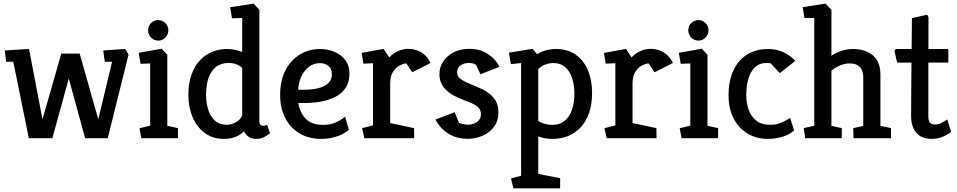

<svg xmlns="http://www.w3.org/2000/svg" viewBox="-20 -752 5209 1045"><path d="M136.8 0 52.3 -416H13.4L6 -477.1L138 -485.8L211.2 -102.4L313.5 -460.2H413.7L514.9 -102.7L590.1 -416H550.3L541.9 -477.1L661.4 -485.8L679.6 -454.5L566.5 0H443.3L354.3 -324.9L265.2 0Z M749.4 0 739.4 -54 797.3 -68V-406.6L744.9 -404.7L734.8 -464.6L860 -486.8L890.7 -453.6V-67.4L948.5 -54.5V0ZM841.5 -531Q817.9 -531 802 -547.9Q786.1 -564.7 786.1 -586.9Q786.1 -610 802 -626.3Q817.9 -642.7 841.5 -642.7Q864.1 -642.7 880.2 -626.3Q896.3 -610 896.3 -586.9Q896.3 -564.7 880.2 -547.9Q864.1 -531 841.5 -531Z M1199 4Q1138.3 4 1094.9 -27.8Q1051.4 -59.7 1028.3 -113.9Q1005.2 -168.1 1005.2 -234.5Q1005.2 -298.1 1022.2 -345.5Q1039.1 -392.9 1068.3 -423.7Q1097.4 -454.6 1135.6 -470Q1173.8 -485.3 1215.3 -485.3Q1241.1 -485.3 1261.5 -480.6Q1281.8 -475.9 1298.2 -469V-654.2L1242.5 -652.3L1232.9 -712.7L1360.4 -732.2L1391.6 -698.6V-92.6Q1391.6 -80.6 1397.1 -73.9Q1402.7 -67.3 1412.5 -67.3Q1419.1 -67.3 1425.4 -69.5Q1431.6 -71.8 1434 -72.8L1449.2 -26.5Q1440.3 -18.1 1420 -7Q1399.6 4 1376 4Q1348.3 4 1332.2 -8Q1316 -20 1307.9 -37.5Q1288 -16.5 1260 -6.3Q1232.1 4 1199 4ZM1214 -72.9Q1238.8 -72.9 1263.4 -86.4Q1288 -100 1298.2 -122.9V-382.3Q1285.4 -395.5 1265.4 -402.5Q1245.3 -409.4 1223.5 -409.4Q1185.2 -409.4 1158 -389.5Q1130.7 -369.6 1116.1 -331Q1101.6 -292.4 1101.6 -235.9Q1101.6 -191.2 1113.5 -154.3Q1125.5 -117.3 1150.2 -95.1Q1175 -72.9 1214 -72.9Z M1727 4Q1662.3 4 1612.2 -24.9Q1562.1 -53.8 1533.4 -107.8Q1504.7 -161.8 1504.7 -235.7Q1504.7 -314.6 1534.2 -370.4Q1563.6 -426.1 1613 -455.7Q1662.3 -485.3 1721.5 -485.3Q1763 -485.3 1799.4 -470.3Q1835.8 -455.3 1858.9 -425.5Q1882 -395.8 1882 -351.1Q1882 -303.9 1860.5 -272.7Q1839 -241.5 1802.7 -223.7Q1766.5 -205.9 1722.8 -198.3Q1679 -190.8 1634.1 -191.3L1603.6 -191.8Q1611.5 -140.6 1643 -106.5Q1674.5 -72.4 1739.8 -72.4Q1779.1 -72.4 1808.6 -86.1Q1838 -99.8 1858.4 -116.8L1878.5 -45.5Q1864.8 -32.6 1841.8 -21.2Q1818.8 -9.8 1789.5 -2.9Q1760.3 4 1727 4ZM1602.7 -263.9 1628 -263.4Q1651.3 -262.9 1678.7 -265.9Q1706 -268.9 1730.4 -277.6Q1754.8 -286.3 1770.5 -303.6Q1786.2 -321 1786.2 -349Q1786.2 -380.1 1766.3 -394.3Q1746.4 -408.4 1722.1 -408.4Q1687.6 -408.4 1661.6 -388.6Q1635.6 -368.8 1620.4 -335.9Q1605.2 -303 1602.7 -263.9Z M1963 0 1950.8 -54.5 2010.3 -69.5V-407.7L1957.9 -405.6L1948.3 -464L2067.8 -485.8L2098.5 -439.5Q2119.4 -462.1 2147 -474.2Q2174.5 -486.2 2200 -486.2Q2244 -486.2 2276.2 -465Q2308.3 -443.8 2323.3 -409.2L2223.7 -358.6L2191.8 -406.7Q2177 -406.7 2156.2 -396.2Q2135.4 -385.8 2119.5 -362Q2103.7 -338.3 2103.7 -298.4V-82.3L2233.8 -54.5L2234.3 0Z M2524.7 3.5Q2478.7 3.5 2443 -12.8Q2407.4 -29.1 2384.3 -53.7Q2361.1 -78.3 2350.1 -101.4L2454.3 -141.4L2478.9 -82.6Q2484.4 -80.6 2497.5 -77Q2510.7 -73.4 2530.7 -73.4Q2544 -73.4 2559.6 -79.3Q2575.1 -85.2 2586.3 -97.9Q2597.4 -110.5 2597.4 -130.8Q2597.4 -153.2 2583.5 -166.9Q2569.5 -180.5 2546.8 -190.4Q2524.1 -200.2 2496.8 -210.6Q2434.9 -233.3 2403.3 -267.2Q2371.7 -301.1 2371.7 -347.9Q2371.7 -388.9 2393.5 -420Q2415.3 -451 2452 -468.6Q2488.6 -486.2 2532.3 -486.2Q2579.4 -486.2 2613 -470.5Q2646.5 -454.7 2667.7 -432Q2689 -409.2 2698.5 -388.2L2594.9 -347.7L2571.3 -398.7Q2568.5 -401 2558.4 -405.2Q2548.3 -409.4 2529.7 -409.4Q2514.7 -409.4 2500.7 -403.9Q2486.7 -398.5 2477.4 -387.1Q2468.1 -375.8 2468.1 -357.6Q2468.1 -338.7 2482.8 -325.8Q2497.5 -312.8 2524.3 -301.3Q2551.1 -289.8 2586.3 -274.8Q2635.7 -254.8 2664.2 -222.6Q2692.7 -190.5 2692.7 -140.5Q2692.7 -93.9 2668.4 -61.5Q2644.1 -29.1 2605.8 -12.8Q2567.4 3.5 2524.7 3.5Z M2774.1 273 2761.4 219 2816.2 204.5V-408.7L2760.5 -403.1L2749.9 -465.1L2878.4 -486.2L2903.3 -457Q2922.7 -469.4 2948.9 -477.3Q2975 -485.3 3006.6 -485.3Q3069.9 -485.3 3113.4 -454.4Q3157 -423.5 3179.8 -369.7Q3202.6 -316 3202.6 -246.7Q3202.6 -186.1 3186.7 -139.2Q3170.8 -92.3 3141.9 -60.5Q3113 -28.6 3073.5 -12.3Q3034 4 2987.2 4Q2966.5 4 2947 0.6Q2927.4 -2.9 2909.6 -9.7V194.4L3029 218L3028.5 273ZM2986.3 -72.4Q3026.1 -72.4 3052.9 -94.1Q3079.7 -115.9 3093 -154.2Q3106.2 -192.5 3106.2 -241.7Q3106.2 -289.4 3093.7 -327.2Q3081.2 -365 3055.9 -387Q3030.6 -408.9 2991.7 -408.9Q2968.4 -408.9 2945.2 -399.6Q2922 -390.3 2909.6 -375.2V-94.4Q2923.9 -83.7 2944.9 -78Q2966 -72.4 2986.3 -72.4Z M3282 0 3269.8 -54.5 3329.3 -69.5V-407.7L3276.9 -405.6L3267.3 -464L3386.8 -485.8L3417.5 -439.5Q3438.4 -462.1 3466 -474.2Q3493.5 -486.2 3519 -486.2Q3563 -486.2 3595.2 -465Q3627.3 -443.8 3642.3 -409.2L3542.7 -358.6L3510.8 -406.7Q3496 -406.7 3475.2 -396.2Q3454.4 -385.8 3438.5 -362Q3422.7 -338.3 3422.7 -298.4V-82.3L3552.8 -54.5L3553.3 0Z M3689.4 0 3679.4 -54 3737.3 -68V-406.6L3684.9 -404.7L3674.8 -464.6L3800 -486.8L3830.7 -453.6V-67.4L3888.5 -54.5V0ZM3781.5 -531Q3757.9 -531 3742 -547.9Q3726.1 -564.7 3726.1 -586.9Q3726.1 -610 3742 -626.3Q3757.9 -642.7 3781.5 -642.7Q3804.1 -642.7 3820.2 -626.3Q3836.3 -610 3836.3 -586.9Q3836.3 -564.7 3820.2 -547.9Q3804.1 -531 3781.5 -531Z M4157.5 4Q4111.9 4 4073.1 -12.4Q4034.4 -28.7 4005.7 -59.9Q3977 -91 3961.1 -134.5Q3945.2 -178.1 3945.2 -233Q3945.2 -295.1 3961.1 -342.3Q3977.1 -389.4 4005.8 -421.3Q4034.4 -453.1 4073.2 -469.2Q4111.9 -485.3 4157.5 -485.3Q4191 -485.3 4216.5 -477.8Q4242 -470.4 4260.5 -459.4Q4279.1 -448.4 4291 -437.7Q4302.9 -427 4308.8 -421L4224.4 -354.1L4173.8 -408L4152.5 -408.9Q4123.5 -409.9 4102.2 -396Q4081 -382.1 4067.5 -357.5Q4054.1 -332.9 4047.8 -301.3Q4041.6 -269.7 4041.6 -235.1Q4041.6 -193.8 4054 -156.5Q4066.5 -119.1 4095.4 -96Q4124.2 -72.9 4173.3 -72.9Q4198 -72.9 4217.6 -79Q4237.2 -85.2 4253 -94.1Q4268.7 -103 4280.5 -110.9L4302.2 -42Q4275.7 -18.3 4237.5 -7.1Q4199.3 4 4157.5 4Z M4363 0 4354.3 -54.5 4411.8 -68V-654.2H4358.4L4348.9 -713.1L4473 -732.2L4505.2 -698.6V-448.3Q4527.5 -464.2 4559 -474.8Q4590.6 -485.3 4623.1 -485.3Q4667 -485.3 4700.6 -470.1Q4734.1 -454.9 4753 -424.5Q4771.9 -394 4771.9 -347.1V-67.4L4829.7 -54.5L4829.2 0H4625.6L4623.7 -54.5L4678.5 -66.9V-329.1Q4678.5 -368.7 4659.6 -387.8Q4640.7 -406.8 4605.5 -406.8Q4575.6 -406.8 4547.7 -393.7Q4519.8 -380.7 4505.2 -367V-66.9L4561.7 -55L4561.2 0Z M5048.6 4Q5016.6 4 4991.9 -9.2Q4967.2 -22.4 4953 -50.5Q4938.8 -78.7 4938.8 -122.8L4940.8 -411.4H4862.9L4848.4 -474.8L4855.4 -485.3H4941.8L4943.3 -653.3L5026 -672L5033.6 -658.4L5033.1 -485.3H5136.5Q5141.5 -485.3 5141.5 -479.3V-411.4H5032.7V-120.9Q5032.7 -91.8 5042.3 -83.1Q5052 -74.4 5070.3 -74.4Q5089.2 -74.4 5108.3 -85.2Q5127.3 -96 5135.4 -102L5156.6 -35.3Q5144 -23.1 5116 -9.6Q5088 4 5048.6 4Z"/></svg>

Font: Kreon Light
Style: Regular
Weight: 300
Designer: Julia Petretta
Foundry: Julia Petretta and Eli Heuer
Version: Version 2.002